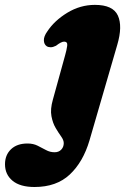

<svg xmlns="http://www.w3.org/2000/svg" viewBox="-151 -506 520 768"><path d="M318 -326.5 207 55.5Q181.5 142 128.2 192Q75 242 -13 242Q-70.5 242 -100.8 217Q-131 192 -131 151Q-131 114 -107 91Q-83 68 -41 68Q-18 68 -0.5 76.8Q17 85.5 33 94.2Q49 103 67.5 103Q84 103 94 92.5Q104 82 104 66.5Q104 54.5 93.8 40.2Q83.5 26 71.8 6.2Q60 -13.5 54.8 -41.2Q49.5 -69 60.5 -107.5L109.5 -285Q115.5 -306 117.8 -322.8Q120 -339.5 105.5 -339.5Q94 -339.5 73 -323Q61 -317 51.8 -317Q42.5 -317 36 -321Q25 -328.5 24.5 -344.5Q24 -360.5 38 -380Q66.5 -423.5 118.2 -455Q170 -486.5 228.5 -486.5Q301 -486.5 320.5 -443.8Q340 -401 318 -326.5Z"/></svg>

Font: Fraunces 9pt Soft Black
Style: Italic
Weight: 900
Italic angle: -16°
Version: Version 1.000;[b76b70a41]